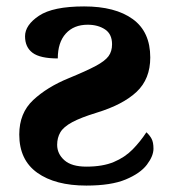

<svg xmlns="http://www.w3.org/2000/svg" viewBox="-20 -568 528 598"><path d="M249 10Q152 10 96 -30Q40 -70 40 -149Q40 -216 83.5 -256.5Q127 -297 193 -324Q249 -347 278 -362.5Q307 -378 318 -393Q329 -408 329 -430Q329 -462 307 -476.5Q285 -491 253 -491Q210 -491 185 -463.5Q160 -436 160 -386Q105 -386 81.5 -403.5Q58 -421 58 -455Q58 -490 101.5 -519Q145 -548 242 -548Q339 -548 393.5 -508.5Q448 -469 448 -389Q448 -322 405.5 -282Q363 -242 281 -217Q232 -202 205 -187.5Q178 -173 168 -156Q158 -139 158 -117Q158 -89 180.5 -69Q203 -49 249 -49Q300 -49 334.5 -63.5Q369 -78 393 -102.5Q417 -127 436 -156Q446 -147 452 -136Q458 -125 458 -105Q458 -82 437.5 -55Q417 -28 371.5 -9Q326 10 249 10Z"/></svg>

Font: NotoSerif-Bold
Style: Regular
Weight: 700
Designer: Monotype Design Team
Foundry: Monotype Imaging Inc.
Version: Version 2.007; ttfautohint (v1.8) -l 8 -r 50 -G 200 -x 14 -D